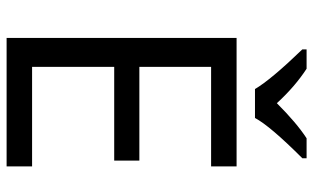

<svg xmlns="http://www.w3.org/2000/svg" viewBox="-208 -764 971 596"><g transform="rotate(90 278.0 -465.5)"><path d="M496.1 0H97.2V-713.9H496.1V-634.8H187V-412.1H478V-334H187V-79.1H496.1ZM132.8 -931.2H192.9Q248.5 -895 299.8 -838.9Q361.3 -900.4 408.7 -931.2H470.7V-918Q370.6 -817.9 345.7 -771H255.9Q226.6 -820.8 132.8 -918Z"/></g></svg>

Font: Noto Sans Southeast Asian
Style: Regular
Weight: 400
Designer: Monotype Design Team
Foundry: Monotype Imaging Inc.
Version: Version 1.06 uh; ttfautohint (v1.4.1)